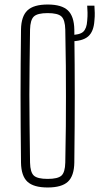

<svg xmlns="http://www.w3.org/2000/svg" viewBox="-20 -825 440 850"><path d="M191 5Q129 5 101.5 -20.5Q74 -46 73 -105Q72 -191 71.5 -263.5Q71 -336 71 -403.5Q71 -471 71.5 -541.5Q72 -612 73 -694Q74 -753 101.5 -779Q129 -805 191 -805Q253 -805 280.5 -779Q308 -753 309 -694Q310 -612 310.5 -541.5Q311 -471 311 -403.5Q311 -336 310.5 -263.5Q310 -191 309 -105Q308 -46 280.5 -20.5Q253 5 191 5ZM191 -33Q236 -33 252 -47.5Q268 -62 269 -105Q271 -195 271.5 -265Q272 -335 272 -399Q272 -463 271.5 -533.5Q271 -604 269 -694Q268 -737 252 -752Q236 -767 191 -767Q146 -767 130 -752Q114 -737 113 -694Q112 -607 111 -538Q110 -469 110 -404.5Q110 -340 111 -268.5Q112 -197 113 -105Q114 -62 130 -47.5Q146 -33 191 -33ZM289 -642Q285 -642 280.5 -642.5Q276 -643 271 -644V-671Q276 -670 280 -670Q284 -670 289 -670Q333 -670 348.5 -684.5Q364 -699 366 -733Q368 -754 367.5 -769.5Q367 -785 366 -800H398Q399 -783 399.5 -768Q400 -753 398 -734Q395 -685 370 -663.5Q345 -642 289 -642Z"/></svg>

Font: Big Shoulders Text Thin
Style: Regular
Weight: 100
Designer: Patric King
Foundry: XO Type Co
Version: Version 1.000; ttfautohint (v1.8.2)